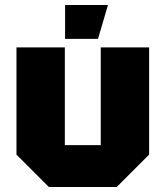

<svg xmlns="http://www.w3.org/2000/svg" viewBox="-20 -750 664 770"><path d="M578 -560V-130L448 0H176L46 -130V-560H240V-168H384V-560ZM241 -594V-730H413L373 -594Z"/></svg>

Font: Tektur ExtraBold
Style: Regular
Weight: 800
Designer: Adam Jagosz
Foundry: Adam Jagosz
Version: Version 1.005;gftools[0.9.30]